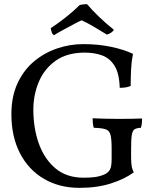

<svg xmlns="http://www.w3.org/2000/svg" viewBox="-20 -898 771 927"><path d="M364 9Q266 9 191.5 -35Q117 -79 76 -159Q35 -239 35 -347Q35 -431 64 -494.5Q93 -558 142.5 -600Q192 -642 254 -663.5Q316 -685 382 -685Q454 -685 516 -672Q578 -659 622 -638Q615 -603 613 -565Q611 -527 611 -483Q599 -478 586.5 -476Q574 -474 558 -474Q556 -544 533 -580.5Q510 -617 473 -630.5Q436 -644 390 -644Q304 -644 249 -605Q194 -566 167.5 -503Q141 -440 141 -369Q141 -278 168 -203.5Q195 -129 248.5 -84.5Q302 -40 384 -40Q414 -40 437.5 -43Q461 -46 485 -56Q502 -64 510.5 -78.5Q519 -93 519 -131V-181Q519 -226 513.5 -247Q508 -268 489.5 -274Q471 -280 433 -281Q430 -288 428.5 -301.5Q427 -315 427 -327Q446 -326 482 -325Q518 -324 549 -324Q580 -324 615 -324.5Q650 -325 666 -326Q666 -317 665 -304Q664 -291 660 -281Q640 -280 630 -274Q620 -268 616.5 -247Q613 -226 613 -181V-136Q613 -115 615.5 -98Q618 -81 626 -66Q583 -34 516 -12.5Q449 9 364 9ZM241 -728Q233 -732 229.5 -743Q226 -754 225 -762Q259 -784 297 -814Q335 -844 365 -874Q373 -876 383 -877Q393 -878 400 -878Q424 -850 457 -818Q490 -786 530 -754Q525 -746 516 -740Q507 -734 496 -731Q468 -748 435.5 -767.5Q403 -787 374 -800Q360 -794 334 -780Q308 -766 282 -752Q256 -738 241 -728Z"/></svg>

Font: Vollkorn
Style: Regular
Weight: 400
Designer: Friedrich Althausen
Foundry: Friedrich Althausen
Version: Version 4.104